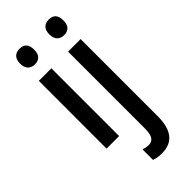

<svg xmlns="http://www.w3.org/2000/svg" viewBox="-308 -793 1082 1082"><g transform="rotate(-45 232.5 -252.5)"><path d="M116 -745Q171 -745 171 -683Q171 -652 156.5 -636.5Q142 -621 116 -621Q90 -621 74.5 -636.5Q59 -652 59 -683Q59 -714 74 -729.5Q89 -745 116 -745ZM165 -540V0H65V-540ZM292 -683Q292 -714 307 -729.5Q322 -745 349 -745Q404 -745 404 -683Q404 -652 389.5 -636.5Q375 -621 349 -621Q323 -621 307.5 -636.5Q292 -652 292 -683ZM267 240Q231 240 205 230V146Q228 154 248 154Q273 154 285.5 135Q298 116 298 73V-540H398V75Q398 240 267 240Z"/></g></svg>

Font: Avrile Sans Condensed Medium
Style: Regular
Weight: 500
Width: 3
Designer: Monotype Design Team
Foundry: Monotype Imaging Inc.
Version: Version 2.001;September 10, 2019;FontCreator 11.5.0.2425 64-